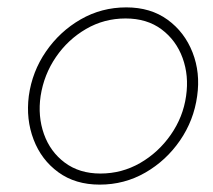

<svg xmlns="http://www.w3.org/2000/svg" viewBox="-20 -490 576 520"><path d="M58 -230Q50 -167 71 -112Q92 -57 138 -23.5Q184 10 250 10Q317 10 373.5 -22.5Q430 -55 467.5 -109.5Q505 -164 514 -230Q523 -293 501.5 -348Q480 -403 434 -436.5Q388 -470 322 -470Q255 -470 198.5 -437.5Q142 -405 104.5 -350.5Q67 -296 58 -230ZM90 -230Q99 -288 131.5 -335.5Q164 -383 213 -411.5Q262 -440 320 -440Q378 -440 417.5 -410.5Q457 -381 474.5 -333Q492 -285 484 -230Q476 -173 442.5 -125Q409 -77 359.5 -48.5Q310 -20 252 -20Q195 -20 155.5 -49.5Q116 -79 99 -127Q82 -175 90 -230Z"/></svg>

Font: Jost* 200 Thin Italic
Style: Italic
Weight: 200
Italic angle: -10°
Version: Version 3.200; ttfautohint (v0.97) -l 8 -r 50 -G 200 -x 14 -